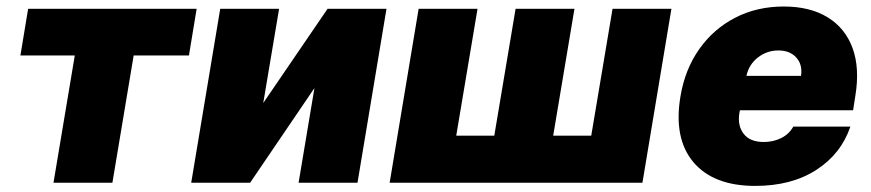

<svg xmlns="http://www.w3.org/2000/svg" viewBox="-20 -573 2732 602"><path d="M44 -399.1 68.2 -545.5H596.6L572.4 -399.1H399.1L332.4 0H147.7L214.5 -399.1Z M805.4 -250 1007.1 -545.5H1191.8L1100.9 0H916.2L965.9 -296.9L764.2 0H579.5L670.5 -545.5H855.1Z M1292.6 -545.5H1477.3L1410.5 -147.7H1529.8L1596.6 -545.5H1781.2L1714.5 -147.7H1833.8L1900.6 -545.5H2085.2L1994.3 0H1201.7Z M2348 9.9Q2217 9.9 2154.1 -64.6Q2091.3 -139.2 2113.6 -271.3Q2127.8 -355.8 2172.4 -419Q2217 -482.2 2285 -517.4Q2353 -552.6 2437.5 -552.6Q2519.9 -552.6 2575.1 -518.6Q2630.3 -484.7 2653.2 -422.1Q2676.1 -359.4 2661.9 -272.7L2654.8 -227.3H2300.1L2298.3 -218.8Q2291.9 -179.3 2311.6 -153.6Q2331.3 -127.8 2375 -127.8Q2404.8 -127.8 2429.7 -140.3Q2454.5 -152.7 2467.3 -176.1H2646.3Q2617.5 -90.9 2539.8 -40.5Q2462 9.9 2348 9.9ZM2320.3 -335.2H2491.5Q2496.8 -370.4 2476.7 -392.6Q2456.7 -414.8 2420.5 -414.8Q2384.9 -414.8 2356.7 -393.1Q2328.5 -371.4 2320.3 -335.2Z"/></svg>

Font: Inter UI Black
Style: Italic
Weight: 900
Italic angle: -9.39999°
Designer: Rasmus Andersson
Foundry: rsms
Version: 3.2;8d6f07862